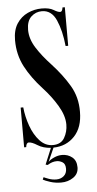

<svg xmlns="http://www.w3.org/2000/svg" viewBox="-51 -558 375 739"><g transform="rotate(-5 137.0 -189.0)"><path d="M155.5 147.5Q132.5 147.5 112.8 141Q93 134.5 85.5 130L89.5 121Q95 124 109 129Q123 134 138 134Q155 134 166.8 124Q178.5 114 178.5 96Q178.5 77.5 167.8 70.8Q157 64 145 64Q127.5 64 109.5 75.5L101.5 73.5L127.5 11Q97.5 9 77 -4Q56.5 -17 44.5 -17Q34.5 -17 33 0H25V-153.5H35Q38.5 -117.5 51.2 -81.8Q64 -46 85.5 -22.5Q107 1 136 1Q167.5 1 181 -22.2Q194.5 -45.5 194.5 -73.5Q194.5 -107.5 171.5 -146.2Q148.5 -185 116 -220Q74.5 -265 50.2 -311.2Q26 -357.5 26 -413.5Q26 -452.5 42.2 -477.5Q58.5 -502.5 84.5 -514.5Q110.5 -526.5 138.5 -526.5Q168 -526.5 184 -516.8Q200 -507 209 -507Q217 -507 219 -523.5H228V-374.5H218Q212 -434 194 -475Q176 -516 138.5 -516Q114.5 -516 97 -499.5Q79.5 -483 79.5 -449Q79.5 -414 101.5 -379.2Q123.5 -344.5 156.5 -309.5Q198.5 -264 225 -219Q251.5 -174 251 -118Q251 -57.5 219.2 -23.8Q187.5 10 137.5 11L114 64Q122 55.5 137 48.8Q152 42 167.5 42Q190 42 206.5 55.2Q223 68.5 223 94.5Q223 119.5 202.5 133.5Q182 147.5 155.5 147.5Z"/></g></svg>

Font: Imbue 100pt Medium
Style: Regular
Weight: 500
Designer: Tyler Finck
Foundry: Etcetera Type Company
Version: Version 1.102; ttfautohint (v1.8.3)